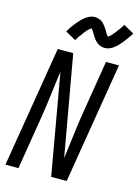

<svg xmlns="http://www.w3.org/2000/svg" viewBox="-141 -1050 817 1127"><g transform="rotate(15 267.0 -486.5)"><path d="M8 0 129 -735H223L331 -126Q332 -136 333.5 -146Q335 -156 336 -165L350 -276Q355 -317 361 -358.5Q367 -400 374 -441L422 -735H501L380 0H286L179 -609Q177 -599 176 -589Q175 -579 173 -570L159 -459Q154 -418 148 -376.5Q142 -335 135 -294L87 0ZM214 -812 150 -848Q161 -866 171.5 -881Q182 -896 192 -908Q202 -920 211.5 -930Q221 -940 233.5 -950Q246 -960 261 -966.5Q276 -973 291 -973Q297 -973 302.5 -972Q308 -971 313 -969.5Q318 -968 323 -966Q328 -964 332.5 -961Q337 -958 340.5 -955Q344 -952 347.5 -948Q351 -944 354.5 -939.5Q358 -935 361 -931Q364 -927 366.5 -923Q369 -919 371.5 -915Q374 -911 377 -905.5Q380 -900 383.5 -895.5Q387 -891 389 -888Q391 -885 394 -881Q397 -883 400.5 -885.5Q404 -888 409 -892.5Q414 -897 415.5 -899Q417 -901 419.5 -904Q422 -907 424.5 -910Q427 -913 430 -916.5Q433 -920 436 -924Q439 -928 442 -932.5Q445 -937 449 -941.5Q453 -946 456 -951Q459 -956 462.5 -961.5Q466 -967 470 -973L534 -937Q522 -919 511.5 -904Q501 -889 491 -877Q481 -865 472 -855Q463 -845 450.5 -835Q438 -825 423 -818.5Q408 -812 393 -812Q385 -812 377 -814Q369 -816 362.5 -818.5Q356 -821 350 -825.5Q344 -830 339 -834.5Q334 -839 329 -845.5Q324 -852 320 -857.5Q316 -863 313 -869Q310 -875 305 -882Q300 -889 297 -894.5Q294 -900 290 -904Q286 -902 283 -899.5Q280 -897 275 -892.5Q270 -888 268 -886Q266 -884 263.5 -881Q261 -878 258.5 -875Q256 -872 253 -868.5Q250 -865 247.5 -861Q245 -857 242 -852.5Q239 -848 235 -843.5Q231 -839 227.5 -834Q224 -829 221 -823.5Q218 -818 214 -812Z"/></g></svg>

Font: Iosevka Curly
Style: Italic
Weight: 400
Italic angle: -9°
Monospace: yes
Designer: Belleve Invis
Foundry: Belleve Invis
Version: Version 22.1.2; ttfautohint (v1.8.4)